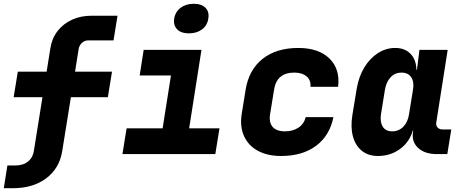

<svg xmlns="http://www.w3.org/2000/svg" viewBox="-20 -813 2440 1013"><path d="M0 180 19 60H62Q102 60 128 39Q154 18 159 -19L204 -300H52L74 -435H226L246 -560Q254 -611 284 -649.5Q314 -688 360 -709Q406 -730 463 -730H600L579 -600H447Q427 -600 413 -587.5Q399 -575 395 -555L376 -435H571L549 -300H354L308 -14Q293 76 223.5 128Q154 180 48 180Z M626 0 648 -136H838L882 -415H717L738 -550H1043L978 -136H1138L1116 0ZM977 -637Q936 -637 915 -658Q894 -679 899 -715Q905 -751 933 -772Q961 -793 1002 -793Q1043 -793 1064 -772Q1085 -751 1079 -715Q1074 -679 1046 -658Q1018 -637 977 -637Z M1463 10Q1391 10 1340.5 -17.5Q1290 -45 1267.5 -95Q1245 -145 1255 -210L1276 -340Q1293 -445 1365.5 -502.5Q1438 -560 1554 -560Q1661 -560 1718 -504.5Q1775 -449 1764 -355H1618Q1621 -390 1597.5 -410Q1574 -430 1533 -430Q1440 -430 1426 -340L1405 -210Q1398 -167 1418.5 -143.5Q1439 -120 1484 -120Q1525 -120 1554.5 -139.5Q1584 -159 1593 -195H1739Q1720 -98 1648 -44Q1576 10 1463 10Z M1974 10Q1923 10 1889 -17.5Q1855 -45 1842 -93.5Q1829 -142 1839 -205L1862 -345Q1873 -409 1902 -457Q1931 -505 1973.5 -532.5Q2016 -560 2065 -560Q2116 -560 2146 -529Q2176 -498 2177 -445H2180L2193 -550H2342L2282 -168Q2279 -151 2288.5 -140.5Q2298 -130 2315 -130H2361L2340 0H2285Q2221 0 2186 -32.5Q2151 -65 2159 -117L2160 -125H2158Q2141 -64 2090.5 -27Q2040 10 1974 10ZM2049 -120Q2084 -120 2108 -144.5Q2132 -169 2138 -210L2159 -340Q2166 -381 2149.5 -405.5Q2133 -430 2098 -430Q2064 -430 2041 -405.5Q2018 -381 2011 -340L1990 -210Q1984 -169 1999.5 -144.5Q2015 -120 2049 -120Z"/></svg>

Font: JetBrains Mono ExtraBold
Style: Italic
Weight: 800
Italic angle: -9°
Monospace: yes
Designer: Philipp Nurullin, Konstantin Bulenkov
Foundry: JetBrains
Version: Version 2.305; ttfautohint (v1.8.4.7-5d5b)